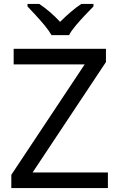

<svg xmlns="http://www.w3.org/2000/svg" viewBox="-20 -964 612 984"><path d="M533 0H38V-68L414 -634H50V-714H523V-646L147 -80H533ZM244 -784Q231 -807 209 -833.5Q187 -860 163 -886Q139 -912 121 -931V-944H181Q207 -927 235 -903Q263 -879 288 -852Q315 -879 343 -903Q371 -927 397 -944H459V-931Q440 -912 415.5 -886Q391 -860 368.5 -833.5Q346 -807 334 -784Z"/></svg>

Font: Go Noto Kurrent-Regular
Style: Regular
Weight: 400
Designer: Monotype Design Team
Foundry: Monotype Imaging Inc.
Version: Version 2.012; ttfautohint (v1.8.4.7-5d5b)